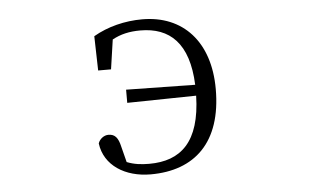

<svg xmlns="http://www.w3.org/2000/svg" viewBox="-43 -590 1087 668"><g transform="rotate(-5 500.0 -256.0)"><path d="M458 14C612 14 709 -76 709 -262C709 -428 617 -526 475 -526C414 -526 354 -511 304 -482L307 -362H352L367 -465C396 -481 427 -488 465 -488C568 -488 633 -429 639 -283L398 -287V-241L639 -245C635 -83 566 -23 456 -23C428 -23 403 -26 378 -36L364 -91C357 -122 346 -136 323 -136C307 -136 292 -124 287 -109C297 -31 369 14 458 14Z"/></g></svg>

Font: Kiri Minchoo Light
Style: Regular
Weight: 300
Designer: Ryoko NISHIZUKA 西塚涼子 (kana & ideographs); Frank Grießhammer (Latin, Greek & Cyrillic);
akenotsuki.com/eyeben/fonts/ (U+
Foundry: Adobe
akenotsuki.com/eyeben/fonts/
Version: Version 4.002;hotconv 1.0.119;makeotfexe 2.5.65604